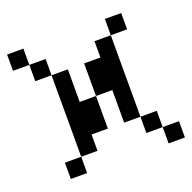

<svg xmlns="http://www.w3.org/2000/svg" viewBox="-96 -596 692 692"><g transform="rotate(-20 250.0 -250.0)"><path d="M62.5 -437.5H0V-500H62.5ZM62.5 -62.5H125V0H62.5ZM62.5 -437.5H125V-375H62.5ZM125 -375H187.5V-250H250V-125H187.5V-62.5H125ZM250 -375H312.5V-437.5H375V-125H312.5V-250H250ZM375 -125H437.5V-62.5H375ZM375 -500H437.5V-437.5H375ZM437.5 -62.5H500V0H437.5Z"/></g></svg>

Font: 寒蝉点阵体 16px
Style: Regular
Weight: 400
Designer: Designed by Warren2060
Foundry: ChillType
Version: Version 1.000